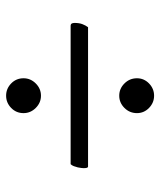

<svg xmlns="http://www.w3.org/2000/svg" viewBox="32 -550 524 628"><g transform="rotate(-90 294.0 -236.0)"><path d="M63 -210Q58 -210 58 -224Q58 -226 58.5 -231.5Q59 -237 60.5 -243.5Q62 -250 64.5 -256.5Q67 -263 71 -267H524Q533 -267 533 -254Q533 -239 529 -228.5Q525 -218 519 -210ZM238 -421Q238 -445 255 -461.5Q272 -478 295 -478Q318 -478 335 -461.5Q352 -445 352 -421Q352 -398 335 -381Q318 -364 295 -364Q272 -364 255 -381Q238 -398 238 -421ZM238 -50Q238 -74 255 -91Q272 -108 295 -108Q318 -108 335 -91Q352 -74 352 -50Q352 -27 335 -10.5Q318 6 295 6Q272 6 255 -10.5Q238 -27 238 -50Z"/></g></svg>

Font: Vermiglione SemiBold
Style: Regular
Weight: 600
Version: Version 1.000